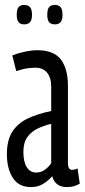

<svg xmlns="http://www.w3.org/2000/svg" viewBox="-20 -750 344 780"><path d="M8 -124Q8 -181 30.5 -215.5Q53 -250 93.5 -269Q134 -288 188 -299V-398Q188 -435 171 -455Q154 -475 124 -475Q111 -475 91.5 -472.5Q72 -470 46 -461L30 -525Q56 -535 83 -540.5Q110 -546 131 -546Q199 -546 227.5 -508Q256 -470 256 -401V-91Q256 -73 260.5 -66.5Q265 -60 272 -60Q284 -60 295 -66L304 -4Q292 3 280 6.5Q268 10 252 10Q227 10 212.5 -1.5Q198 -13 192 -34Q174 -14 153.5 -2Q133 10 106 10Q56 10 32 -27.5Q8 -65 8 -124ZM75 -133Q75 -92 89 -70.5Q103 -49 127 -49Q147 -49 163 -61Q179 -73 188 -87V-247Q159 -240 133.5 -228Q108 -216 91.5 -193.5Q75 -171 75 -133ZM203 -651Q187 -651 179.5 -660Q172 -669 172 -690Q172 -712 179.5 -721Q187 -730 203 -730Q218 -730 226 -721Q234 -712 234 -690Q234 -669 226 -660Q218 -651 203 -651ZM78 -651Q63 -651 55.5 -660Q48 -669 48 -690Q48 -712 55.5 -721Q63 -730 78 -730Q94 -730 102 -721Q110 -712 110 -690Q110 -669 102 -660Q94 -651 78 -651Z"/></svg>

Font: Georama ExtraCondensed
Style: Regular
Weight: 400
Width: 2
Designer: Jean-Baptiste Levee
Foundry: Production Type
Version: Version 1.000